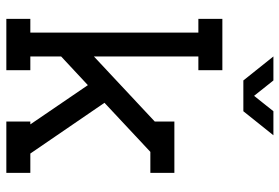

<svg xmlns="http://www.w3.org/2000/svg" viewBox="-162 -742 904 621"><g transform="rotate(90 290.5 -432.0)"><path d="M539.6 -465.8H471.7L313 -317.4L477.1 -77.6H539.6V0H373.5V-77.6H382.8L255.9 -263.7L163.1 -177.2V-77.6H207.5V0H41.5V-77.6H85.9V-621.1H41.5V-698.7H207.5V-621.1H163.1V-283.2L373.5 -480V-543.5H539.6ZM240.7 -766.6 163.1 -863.8H240.7L290.5 -801.3L340.3 -863.8H418L340.3 -766.6Z"/></g></svg>

Font: Turpis
Style: Regular
Weight: 400
Designer: GGBotNet
Foundry: f0n7
Version: 1.00